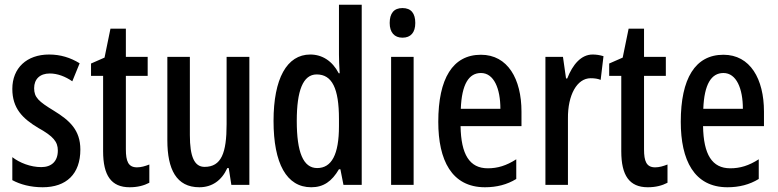

<svg xmlns="http://www.w3.org/2000/svg" viewBox="-20 -780 3281 810"><path d="M319 -149C319 -231 274 -272 207 -313C143 -352 124 -369 124 -408C124 -446 148 -470 190 -470C223 -470 256 -457 285 -437L316 -513C277 -537 235 -550 187 -550C93 -550 32 -493 32 -405C32 -323 75 -280 142 -240C205 -205 224 -182 224 -145C224 -100 198 -75 154 -75C109 -75 63 -93 32 -117V-20C65 -2 109 10 160 10C260 10 319 -46 319 -149Z M558 -74C521 -74 511 -100 511 -150V-460H603V-540H511V-659H446L421 -537L364 -512V-460H415V-142C415 -40 449 10 527 10C560 10 587 3 610 -9V-86C592 -79 575 -74 558 -74Z M1032 -540H936V-256C936 -135 914 -76 843 -76C800 -76 781 -119 781 -210V-540H686V-188C686 -66 724 10 821 10C874 10 915 -18 939 -71H945L956 0H1032Z M1293 10C1345 10 1380 -15 1410 -66H1416L1429 0H1506V-760H1410V-550C1410 -529 1411 -504 1413 -471H1409C1382 -523 1339 -550 1289 -550C1190 -550 1134 -448 1134 -270C1134 -90 1189 10 1293 10ZM1318 -71C1259 -71 1232 -138 1232 -270C1232 -397 1258 -466 1316 -466C1381 -466 1410 -407 1410 -278V-248C1410 -128 1379 -71 1318 -71Z M1678 -746C1642 -746 1624 -724 1624 -683C1624 -643 1644 -621 1678 -621C1713 -621 1732 -643 1732 -683C1732 -723 1715 -746 1678 -746ZM1725 -540H1630V0H1725Z M2009 -549C1890 -549 1829 -449 1829 -266C1829 -105 1885 10 2026 10C2075 10 2119 -1 2158 -25V-108C2116 -81 2079 -70 2038 -70C1961 -70 1925 -128 1923 -248H2180V-309C2180 -447 2122 -549 2009 -549ZM2009 -472C2064 -472 2091 -406 2091 -321H1924C1928 -425 1958 -472 2009 -472Z M2480 -550C2432 -550 2396 -508 2373 -449H2368L2355 -540H2281V0H2376V-280C2375 -379 2414 -450 2472 -450C2488 -450 2502 -448 2514 -443L2526 -543C2509 -548 2495 -550 2480 -550Z M2744 -74C2707 -74 2697 -100 2697 -150V-460H2789V-540H2697V-659H2632L2607 -537L2550 -512V-460H2601V-142C2601 -40 2635 10 2713 10C2746 10 2773 3 2796 -9V-86C2778 -79 2761 -74 2744 -74Z M3032 -549C2913 -549 2852 -449 2852 -266C2852 -105 2908 10 3049 10C3098 10 3142 -1 3181 -25V-108C3139 -81 3102 -70 3061 -70C2984 -70 2948 -128 2946 -248H3203V-309C3203 -447 3145 -549 3032 -549ZM3032 -472C3087 -472 3114 -406 3114 -321H2947C2951 -425 2981 -472 3032 -472Z"/></svg>

Font: Noto Sans Arabic UI XCn Md
Style: Regular
Weight: 500
Width: 2
Designer: Monotype Design Team, Nadine Chahine and Nizar Qandah
Foundry: Monotype Imaging Inc.
Version: Version 2.010